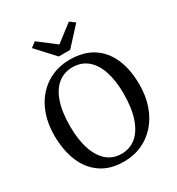

<svg xmlns="http://www.w3.org/2000/svg" viewBox="-225 -1114 1171 1267"><g transform="rotate(-30 361.0 -480.5)"><path d="M354.5 11Q247.5 12.5 176 -35.8Q104.5 -84 69 -170Q33.5 -256 33.5 -367.5Q33.5 -455.5 58.5 -526.2Q83.5 -597 129.2 -647.5Q175 -698 236.2 -724.8Q297.5 -751.5 369.5 -751.5Q475.5 -751.5 546.2 -705.5Q617 -659.5 652.8 -575.8Q688.5 -492 688.5 -379.5Q688.5 -292 663.5 -220.5Q638.5 -149 593.5 -97.8Q548.5 -46.5 487.5 -18.2Q426.5 10 354.5 11ZM359 -41.5Q422 -41.5 468.8 -79.5Q515.5 -117.5 541.8 -192.8Q568 -268 568 -379.5Q568 -479.5 544 -551Q520 -622.5 473.8 -660.8Q427.5 -699 361.5 -699Q299 -699 252.2 -662.5Q205.5 -626 179.8 -552.5Q154 -479 154 -367.5Q154 -268 178 -194.8Q202 -121.5 247.8 -81.5Q293.5 -41.5 359 -41.5ZM319.5 -805.5 194 -942 233 -971.5 363 -872 492.5 -971.5 532 -942 406.5 -805.5Z"/></g></svg>

Font: Merriweather Light 18pt
Style: Regular
Weight: 400
Version: Version 2.100